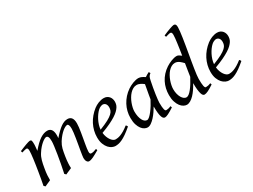

<svg xmlns="http://www.w3.org/2000/svg" viewBox="-55 -1326 2541 1930"><g transform="rotate(-30 1215.5 -361.0)"><path d="M689.9 -35.2Q644.5 -8.8 614.7 5.6Q585 20 564 20Q549.8 20 539.8 4.6Q529.8 -10.7 529.8 -37.1Q529.8 -45.9 533.2 -67.9Q536.6 -89.8 541.5 -119.4Q546.4 -148.9 552.5 -182.6Q558.6 -216.3 563.5 -248.3Q568.4 -280.3 571.8 -307.6Q575.2 -335 575.2 -351.1Q575.2 -381.3 569.1 -394.3Q563 -407.2 554.2 -407.2Q544.9 -407.2 530.8 -400.6Q516.6 -394 499.5 -380.1Q482.4 -366.2 463.1 -344.5Q443.8 -322.8 424.8 -293Q414.1 -275.9 407 -259.3Q399.9 -242.7 395.3 -224.9Q390.6 -207 387.2 -187.3Q383.8 -167.5 379.9 -144Q373 -99.6 371.3 -67.9Q369.6 -36.1 371.1 -12.2Q364.3 -8.8 354.5 -4.6Q344.7 -0.5 334.5 3.9Q324.2 8.3 314.7 12.5Q305.2 16.6 298.8 20L283.2 4.9Q293.9 -44.9 304 -98.6Q314 -152.3 321.8 -200.4Q329.6 -248.5 334.2 -286.1Q338.9 -323.7 338.9 -341.8Q338.9 -378.9 331.3 -393.1Q323.7 -407.2 310.1 -407.2Q303.7 -407.2 290.5 -400.9Q277.3 -394.5 260.3 -380.6Q243.2 -366.7 223.9 -345.2Q204.6 -323.7 186 -293.9Q175.8 -278.3 168.7 -261.7Q161.6 -245.1 156.5 -226.8Q151.4 -208.5 147.2 -188Q143.1 -167.5 139.2 -144Q131.3 -99.6 129.2 -67.6Q127 -35.6 127.9 -12.2Q121.6 -8.8 112.1 -4.6Q102.5 -0.5 92.5 3.9Q82.5 8.3 73.2 12.5Q64 16.6 58.1 20L42 4.9Q48.8 -29.3 55.4 -66.7Q62 -104 68.1 -141.1Q74.2 -178.2 79.6 -213.6Q85 -249 88.9 -279.3Q92.8 -309.6 95 -333.3Q97.2 -356.9 97.2 -371.1Q97.2 -382.3 95.7 -388.9Q94.2 -395.5 91.6 -399.2Q88.9 -402.8 85.4 -403.8Q82 -404.8 78.1 -404.8Q73.2 -404.8 64.7 -402.8Q56.2 -400.9 47.4 -398.4Q37.1 -395.5 25.9 -392.1L20 -411.1Q40.5 -419.9 61 -428.2Q81.5 -436.5 99.1 -442.9Q116.7 -449.2 129.9 -453.1Q143.1 -457 148.9 -457Q156.2 -457 160.6 -454.6Q165 -452.1 167.2 -446Q169.4 -439.9 170.2 -429Q170.9 -418 170.9 -400.9Q170.9 -395.5 170.2 -387.5Q169.4 -379.4 168.7 -369.9Q168 -360.4 166.7 -350.1Q165.5 -339.8 165 -331.1Q193.8 -365.2 219 -389.4Q244.1 -413.6 266.8 -428.5Q289.6 -443.4 310.3 -450.2Q331.1 -457 351.1 -457Q369.1 -457 381.3 -449.7Q393.6 -442.4 400.4 -430.2Q407.2 -418 410.2 -402.6Q413.1 -387.2 413.1 -371.1Q413.1 -361.8 412.6 -354.2Q412.1 -346.7 411.1 -335.9Q439.5 -368.7 463.4 -391.6Q487.3 -414.6 508.1 -429.2Q528.8 -443.8 547.6 -450.4Q566.4 -457 585 -457Q599.1 -457 610.8 -452.4Q622.6 -447.8 630.9 -437.5Q639.2 -427.2 643.6 -410.9Q647.9 -394.5 647.9 -371.1Q647.9 -352.5 644.8 -326.4Q641.6 -300.3 636.7 -271Q631.8 -241.7 626.5 -210.9Q621.1 -180.2 616.2 -152.6Q611.3 -125 608.2 -102.3Q605 -79.6 605 -65.9Q605 -49.3 609.9 -43.7Q614.7 -38.1 623 -38.1Q637.2 -38.1 651.1 -41.7Q665 -45.4 685.1 -53.2Z M912.1 -381.8Q896 -367.2 880.6 -346.2Q865.2 -325.2 852.8 -300.8Q840.3 -276.4 832 -249.8Q823.7 -223.1 821.8 -197.3Q885.7 -222.2 923.1 -242.4Q960.4 -262.7 979.5 -280.8Q998.5 -298.8 1003.9 -315.4Q1009.3 -332 1009.3 -349.1Q1009.3 -364.3 1005.4 -375.2Q1001.5 -386.2 995.1 -392.8Q988.8 -399.4 980.7 -402.6Q972.7 -405.8 964.4 -405.8Q956.5 -405.8 941.4 -400.1Q926.3 -394.5 912.1 -381.8ZM1087.4 -371.1Q1087.4 -357.4 1084.2 -342.3Q1081.1 -327.1 1071 -311Q1061 -294.9 1043.2 -277.3Q1025.4 -259.8 995.8 -241Q966.3 -222.2 923.8 -201.9Q881.3 -181.6 822.3 -159.7Q825.2 -132.3 833.7 -109.9Q842.3 -87.4 853.8 -71.3Q865.2 -55.2 878.7 -46.1Q892.1 -37.1 905.3 -37.1Q915.5 -37.1 930.2 -39.3Q944.8 -41.5 964.1 -48.8Q983.4 -56.2 1007.6 -70.3Q1031.7 -84.5 1061 -107.9Q1066.4 -105 1070.6 -98.4Q1074.7 -91.8 1076.2 -87.9Q1036.1 -53.2 1005.4 -32Q974.6 -10.7 950.4 0.7Q926.3 12.2 907 16.1Q887.7 20 870.1 20Q854 20 833.5 11Q813 2 794.9 -17.8Q776.9 -37.6 764.4 -69.6Q752 -101.6 752 -147.9Q752 -186 761.2 -222.9Q770.5 -259.8 787.8 -293.7Q805.2 -327.6 830.6 -357.9Q856 -388.2 888.2 -413.1Q899.4 -421.9 913.6 -429.9Q927.7 -438 943.1 -444.1Q958.5 -450.2 974.4 -453.6Q990.2 -457 1005.4 -457Q1026.4 -457 1041.7 -449.5Q1057.1 -441.9 1067.4 -429.7Q1077.6 -417.5 1082.5 -402.1Q1087.4 -386.7 1087.4 -371.1Z M1408.7 -210.4Q1412.1 -232.4 1416.3 -256.1Q1420.4 -279.8 1424.6 -301.8Q1428.7 -323.7 1431.9 -342Q1435.1 -360.4 1437 -371.1Q1429.7 -377 1420.9 -383.1Q1412.1 -389.2 1402.1 -394.3Q1392.1 -399.4 1381.1 -402.6Q1370.1 -405.8 1358.4 -405.8Q1335.9 -405.8 1316.2 -394.8Q1296.4 -383.8 1279.5 -365.7Q1262.7 -347.7 1249.3 -324.5Q1235.8 -301.3 1226.6 -276.6Q1217.3 -252 1212.2 -228Q1207 -204.1 1207 -185.1Q1207 -153.3 1212.4 -127.9Q1217.8 -102.5 1227.1 -84.5Q1236.3 -66.4 1249 -56.6Q1261.7 -46.9 1276.4 -46.9Q1288.1 -46.9 1304.9 -61.8Q1321.8 -76.7 1340.1 -100.3Q1358.4 -124 1376.5 -153.1Q1394.5 -182.1 1408.7 -210.4ZM1554.2 -33.2Q1511.7 -5.4 1485.6 7.3Q1459.5 20 1445.3 20Q1436.5 20 1428.5 13.9Q1420.4 7.8 1414.1 -9Q1407.7 -25.9 1404.1 -55.7Q1400.4 -85.4 1400.4 -132.8Q1387.7 -110.4 1369.4 -83.7Q1351.1 -57.1 1330.1 -33.9Q1309.1 -10.7 1286.9 4.6Q1264.6 20 1244.1 20Q1228 20 1209.7 10.7Q1191.4 1.5 1176 -18.8Q1160.6 -39.1 1150.4 -71Q1140.1 -103 1140.1 -148.9Q1140.1 -187.5 1149.2 -224.4Q1158.2 -261.2 1176.3 -294.9Q1194.3 -328.6 1220.5 -358.2Q1246.6 -387.7 1281.2 -411.1Q1294.4 -419.9 1310.3 -428.2Q1326.2 -436.5 1343 -442.9Q1359.9 -449.2 1376.5 -453.1Q1393.1 -457 1408.2 -457Q1418.5 -457 1428.2 -454.3Q1438 -451.7 1447 -447.3Q1456.1 -442.9 1464.4 -437.7Q1472.7 -432.6 1480 -427.7Q1491.2 -436 1503.9 -443.1Q1516.6 -450.2 1530.3 -457L1540 -439.9Q1531.7 -433.1 1526.4 -427.7Q1521 -422.4 1516.8 -415.3Q1512.7 -408.2 1509.8 -397.9Q1506.8 -387.7 1503.4 -371.1Q1496.1 -335.9 1489.5 -299.1Q1482.9 -262.2 1478.3 -229.5Q1473.6 -196.8 1470.9 -171.9Q1468.3 -147 1468.3 -136.2Q1468.3 -108.4 1470 -89.4Q1471.7 -70.3 1474.6 -58.8Q1477.5 -47.4 1481.9 -42.2Q1486.3 -37.1 1492.2 -37.1Q1502 -37.1 1515.4 -39.8Q1528.8 -42.5 1548.3 -50.8Z M1867.7 -207Q1872.1 -236.3 1877.9 -273.7Q1883.8 -311 1890.6 -352.5Q1882.3 -361.3 1872.8 -370.8Q1863.3 -380.4 1852.3 -388.2Q1841.3 -396 1829.1 -400.9Q1816.9 -405.8 1803.2 -405.8Q1780.8 -405.8 1761.5 -394.8Q1742.2 -383.8 1725.8 -365.7Q1709.5 -347.7 1696.8 -324.5Q1684.1 -301.3 1675.3 -276.6Q1666.5 -252 1661.9 -228Q1657.2 -204.1 1657.2 -185.1Q1657.2 -153.3 1663.8 -127.9Q1670.4 -102.5 1681.2 -84.5Q1691.9 -66.4 1705.6 -56.6Q1719.2 -46.9 1733.4 -46.9Q1746.6 -46.9 1762.7 -59.1Q1778.8 -71.3 1796.1 -93Q1813.5 -114.7 1831.8 -144Q1850.1 -173.3 1867.7 -207ZM2015.6 -33.2Q1974.1 -5.4 1947.5 7.3Q1920.9 20 1904.3 20Q1895 20 1887.2 12.5Q1879.4 4.9 1873.8 -13.4Q1868.2 -31.7 1864.7 -62Q1861.3 -92.3 1861.3 -137.2Q1844.7 -106.4 1825.4 -78.1Q1806.2 -49.8 1785.2 -27.8Q1764.2 -5.9 1742.2 7.1Q1720.2 20 1699.2 20Q1682.6 20 1663.6 10Q1644.5 0 1628.2 -21.2Q1611.8 -42.5 1601.1 -75.4Q1590.3 -108.4 1590.3 -153.8Q1590.3 -192.4 1598.6 -228.8Q1606.9 -265.1 1623.8 -298.1Q1640.6 -331.1 1666.3 -359.6Q1691.9 -388.2 1726.6 -411.1Q1740.2 -419.9 1756.1 -428Q1772 -436 1788.6 -442.6Q1805.2 -449.2 1821.8 -453.1Q1838.4 -457 1853.5 -457Q1865.7 -457 1878.4 -449.2Q1891.1 -441.4 1903.8 -431.2Q1909.7 -466.8 1914.8 -501Q1919.9 -535.2 1923.8 -564.7Q1927.7 -594.2 1930.2 -618.2Q1932.6 -642.1 1932.6 -657.2Q1932.6 -668.5 1930.9 -675Q1929.2 -681.6 1926 -684.8Q1922.9 -688 1918.9 -689Q1915 -689.9 1910.6 -689.9Q1906.2 -689.9 1897.7 -687.7Q1889.2 -685.5 1880.4 -683.1Q1870.1 -680.2 1858.4 -676.8L1852.5 -695.8Q1873 -705.1 1893.8 -713.4Q1914.6 -721.7 1932.4 -728Q1950.2 -734.4 1963.9 -738.3Q1977.5 -742.2 1983.4 -742.2Q1997.1 -742.2 2003.7 -733.4Q2010.3 -724.6 2010.3 -702.1Q2010.3 -683.1 2006.8 -652.8Q2003.4 -622.6 1997.8 -585Q1992.2 -547.4 1985.1 -504.9Q1978 -462.4 1970.5 -419.2Q1962.9 -376 1955.8 -334Q1948.7 -292 1943.1 -255.9Q1937.5 -219.7 1934.1 -191.2Q1930.7 -162.6 1930.7 -146Q1930.7 -89.4 1936 -63.7Q1941.4 -38.1 1952.6 -38.1Q1965.3 -38.1 1978.8 -40.8Q1992.2 -43.5 2009.3 -50.8Z M2228.5 -381.8Q2212.4 -367.2 2197 -346.2Q2181.6 -325.2 2169.2 -300.8Q2156.7 -276.4 2148.4 -249.8Q2140.1 -223.1 2138.2 -197.3Q2202.1 -222.2 2239.5 -242.4Q2276.9 -262.7 2295.9 -280.8Q2314.9 -298.8 2320.3 -315.4Q2325.7 -332 2325.7 -349.1Q2325.7 -364.3 2321.8 -375.2Q2317.9 -386.2 2311.5 -392.8Q2305.2 -399.4 2297.1 -402.6Q2289.1 -405.8 2280.8 -405.8Q2272.9 -405.8 2257.8 -400.1Q2242.7 -394.5 2228.5 -381.8ZM2403.8 -371.1Q2403.8 -357.4 2400.6 -342.3Q2397.5 -327.1 2387.5 -311Q2377.4 -294.9 2359.6 -277.3Q2341.8 -259.8 2312.3 -241Q2282.7 -222.2 2240.2 -201.9Q2197.8 -181.6 2138.7 -159.7Q2141.6 -132.3 2150.1 -109.9Q2158.7 -87.4 2170.2 -71.3Q2181.6 -55.2 2195.1 -46.1Q2208.5 -37.1 2221.7 -37.1Q2231.9 -37.1 2246.6 -39.3Q2261.2 -41.5 2280.5 -48.8Q2299.8 -56.2 2324 -70.3Q2348.1 -84.5 2377.4 -107.9Q2382.8 -105 2387 -98.4Q2391.1 -91.8 2392.6 -87.9Q2352.5 -53.2 2321.8 -32Q2291 -10.7 2266.8 0.7Q2242.7 12.2 2223.4 16.1Q2204.1 20 2186.5 20Q2170.4 20 2149.9 11Q2129.4 2 2111.3 -17.8Q2093.3 -37.6 2080.8 -69.6Q2068.4 -101.6 2068.4 -147.9Q2068.4 -186 2077.6 -222.9Q2086.9 -259.8 2104.2 -293.7Q2121.6 -327.6 2147 -357.9Q2172.4 -388.2 2204.6 -413.1Q2215.8 -421.9 2230 -429.9Q2244.1 -438 2259.5 -444.1Q2274.9 -450.2 2290.8 -453.6Q2306.6 -457 2321.8 -457Q2342.8 -457 2358.2 -449.5Q2373.5 -441.9 2383.8 -429.7Q2394 -417.5 2398.9 -402.1Q2403.8 -386.7 2403.8 -371.1Z"/></g></svg>

Font: Gentium Plus Viet
Style: Italic
Weight: 400
Italic angle: -8°
Designer: J. Victor Gaultney, Annie Olsen, Iska Routamaa, Becca Hirsbrunner
Foundry: SIL International
Version: Version 5.000